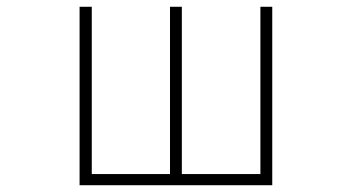

<svg xmlns="http://www.w3.org/2000/svg" viewBox="-20 -547 1040 567"><path d="M215 0H784V-527H749V-33H517V-527H482V-33H251V-527H215Z"/></svg>

Font: Harano Aji Gothic ExtraLight
Style: Regular
Weight: 250
Foundry: Masamichi Hosoda
Version: HaranoAjiGothic-ExtraLight version 20230610;ttx 4.39.4